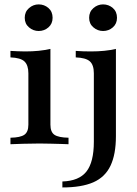

<svg xmlns="http://www.w3.org/2000/svg" viewBox="-20 -643 609 856"><path d="M26.6 0V-29Q71 -29.8 88.7 -42.3Q106.5 -54.8 106.5 -87.1V-316.1Q106.5 -352.4 89.1 -369Q71.8 -385.5 26.6 -387.1V-416.1Q41.9 -415.3 58.9 -414.5Q75.8 -413.7 92.7 -413.7Q124.2 -413.7 152.4 -416.5Q180.6 -419.4 204.8 -425V-87.1Q204.8 -54 223 -41.9Q241.1 -29.8 285.5 -29V0Q273.4 -0.8 252.4 -1.2Q231.5 -1.6 206.5 -2.4Q181.5 -3.2 156.5 -3.2Q120.2 -3.2 82.7 -2Q45.2 -0.8 26.6 0ZM152.4 -504.8Q128.2 -504.8 109.3 -521Q90.3 -537.1 90.3 -563.7Q90.3 -590.3 109.3 -606.9Q128.2 -623.4 152.4 -623.4Q177.4 -623.4 196 -607.3Q214.5 -591.1 214.5 -563.7Q214.5 -537.1 196 -521Q177.4 -504.8 152.4 -504.8ZM258.1 192.7V166.1Q332.3 163.7 365.3 121.8Q398.4 79.8 398.4 -11.3V-316.1Q398.4 -354 380.2 -369.8Q362.1 -385.5 317.7 -387.1V-416.1Q349.2 -413.7 384.7 -413.7Q450 -413.7 496.8 -425V-36.3Q496.8 45.2 472.6 96Q448.4 146.8 396 169.8Q343.5 192.7 258.1 192.7ZM439.5 -504.8Q415.3 -504.8 396.4 -521Q377.4 -537.1 377.4 -563.7Q377.4 -590.3 396.4 -606.9Q415.3 -623.4 439.5 -623.4Q464.5 -623.4 483.1 -607.3Q501.6 -591.1 501.6 -563.7Q501.6 -537.1 483.1 -521Q464.5 -504.8 439.5 -504.8Z"/></svg>

Font: Playfair SemiBold
Style: Regular
Weight: 600
Designer: Claus Eggers Sørensen
Foundry: Claus Eggers Sørensen
Version: Version 2.001;gftools[0.9.30]